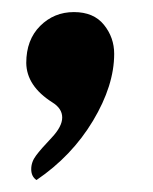

<svg xmlns="http://www.w3.org/2000/svg" viewBox="-20 -175 256 321"><path d="M67.4 -3.9Q24.4 -31.2 23.9 -69.8Q23.9 -108.4 47.1 -131.6Q70.3 -154.8 103.5 -154.8Q136.7 -154.8 153.8 -133.5Q170.9 -112.3 170.9 -85Q170.9 -32.2 135.5 26.9Q100.1 85.9 41 126Q32.2 120.1 32.2 107.9Q32.2 95.7 40.3 85Q48.3 74.2 66.2 55.4Q84 36.6 84 21.5Q84 6.3 67.4 -3.9Z"/></svg>

Font: Lobster-Regular
Style: Regular
Weight: 400
Designer: Pablo Impallari
Foundry: Pablo Impallari
Version: Version 1.007; ttfautohint (v1.1) -l 8 -r 50 -G 50 -x 14 -D 